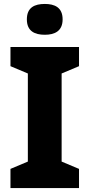

<svg xmlns="http://www.w3.org/2000/svg" viewBox="-20 -952 453 972"><path d="M207 -932C156 -932 116 -915 116 -854C116 -794 156 -776 207 -776C256 -776 297 -794 297 -854C297 -915 256 -932 207 -932ZM380 0V-97L292 -134V-580L380 -617V-714H33V-617L121 -580V-134L33 -97V0Z"/></svg>

Font: Noto Sans Telugu ExtraBold
Style: Regular
Weight: 800
Designer: Jelle Bosma - Monotype Design Team
Foundry: Monotype Imaging Inc.
Version: Version 2.005